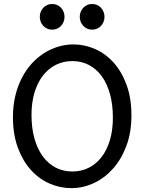

<svg xmlns="http://www.w3.org/2000/svg" viewBox="-20 -953 753 985"><path d="M654.3 -361.3Q654.3 -273.4 628.2 -204.1Q602.1 -134.8 558.8 -86.7Q515.6 -38.6 460.4 -13.2Q405.3 12.2 346.7 12.2Q287.6 12.2 233.4 -11.7Q179.2 -35.6 137.7 -82Q96.2 -128.4 71.3 -196Q46.4 -263.7 46.4 -351.6Q46.4 -410.2 58.3 -460.4Q70.3 -510.7 91.6 -552.2Q112.8 -593.8 142.1 -626Q171.4 -658.2 205.8 -680.2Q240.2 -702.1 278.6 -713.6Q316.9 -725.1 356.4 -725.1Q414.6 -725.1 468.5 -701.2Q522.5 -677.2 563.7 -630.9Q605 -584.5 629.6 -516.8Q654.3 -449.2 654.3 -361.3ZM559.1 -349.1Q559.1 -416.5 544.2 -470.5Q529.3 -524.4 502 -562Q474.6 -599.6 436.3 -619.6Q397.9 -639.6 351.6 -639.6Q305.2 -639.6 266.6 -620.4Q228 -601.1 200.2 -565.2Q172.4 -529.3 157 -478.3Q141.6 -427.2 141.6 -363.8Q141.6 -296.9 156.5 -243.2Q171.4 -189.5 199 -151.6Q226.6 -113.8 265.1 -93.5Q303.7 -73.2 351.6 -73.2Q396.5 -73.2 434.6 -92Q472.7 -110.8 500.2 -146.2Q527.8 -181.6 543.5 -232.9Q559.1 -284.2 559.1 -349.1ZM184.1 -866.7Q184.1 -880.4 189 -892.3Q193.8 -904.3 202.4 -913.3Q210.9 -922.4 222.4 -927.5Q233.9 -932.6 247.6 -932.6Q261.2 -932.6 272.9 -927.5Q284.7 -922.4 293 -913.3Q301.3 -904.3 306.2 -892.3Q311 -880.4 311 -866.7Q311 -853 306.2 -841.1Q301.3 -829.1 293 -820.1Q284.7 -811 272.9 -805.9Q261.2 -800.8 247.6 -800.8Q233.9 -800.8 222.4 -805.9Q210.9 -811 202.4 -820.1Q193.8 -829.1 189 -841.1Q184.1 -853 184.1 -866.7ZM389.2 -866.7Q389.2 -880.4 394 -892.3Q398.9 -904.3 407.5 -913.3Q416 -922.4 427.5 -927.5Q439 -932.6 452.6 -932.6Q466.3 -932.6 478 -927.5Q489.7 -922.4 498 -913.3Q506.3 -904.3 511.2 -892.3Q516.1 -880.4 516.1 -866.7Q516.1 -853 511.2 -841.1Q506.3 -829.1 498 -820.1Q489.7 -811 478 -805.9Q466.3 -800.8 452.6 -800.8Q439 -800.8 427.5 -805.9Q416 -811 407.5 -820.1Q398.9 -829.1 394 -841.1Q389.2 -853 389.2 -866.7Z"/></svg>

Font: Andika Eur
Style: Regular
Weight: 400
Designer: Victor Gaultney, Annie Olsen, Julie Remington, Don Collingsworth, Eric Hays, Becca Hirsbrunner
Foundry: SIL International
Version: Version 5.000